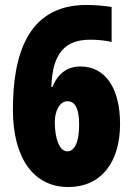

<svg xmlns="http://www.w3.org/2000/svg" viewBox="-20 -744 535 774"><path d="M32 -302C32 -106 116 10 255 10C387 10 464 -89 464 -244C464 -390 404 -476 304 -476C251 -476 214 -448 191 -393H187C191 -528 241 -584 344 -584C374 -584 403 -581 430 -575V-716C396 -721 362 -724 328 -724C88 -724 32 -517 32 -302ZM251 -134C220 -134 201 -184 201 -252C201 -299 222 -336 252 -336C284 -336 299 -304 299 -241C299 -167 279 -134 251 -134Z"/></svg>

Font: Noto Sans Georgian ExtraCondensed Black
Style: Regular
Weight: 900
Width: 2
Designer: Monotype Design Team, Akaki Razmadze
Foundry: Google LLC
Version: Version 2.005